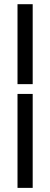

<svg xmlns="http://www.w3.org/2000/svg" viewBox="-20 -712 240 918"><path d="M63.7 186.3V-262.9H136.3V186.3ZM63.7 -309.7V-691.9H136.3V-309.7Z"/></svg>

Font: Playfair 5pt SemiExpanded Light
Style: Regular
Weight: 300
Width: 6
Designer: Claus Eggers Sørensen
Foundry: Claus Eggers Sørensen
Version: Version 2.203